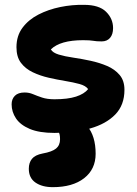

<svg xmlns="http://www.w3.org/2000/svg" viewBox="-20 -539 567 793"><path d="M205 10Q142 10 103 -6.5Q64 -23 46 -50Q28 -77 28 -108Q28 -130 41.5 -143.5Q55 -157 82 -157Q100 -157 116.5 -150Q133 -143 154 -136Q175 -129 205 -129Q260 -129 294 -140Q328 -151 344 -171Q334 -185 308.5 -192Q283 -199 249.5 -204.5Q216 -210 181 -218Q146 -226 115.5 -240.5Q85 -255 66.5 -279.5Q48 -304 48 -344Q48 -391 73 -424.5Q98 -458 139 -479Q180 -500 229 -510Q278 -520 327 -519Q389 -519 418 -490.5Q447 -462 447 -423Q447 -397 434.5 -382.5Q422 -368 400 -368Q378 -368 365 -370.5Q352 -373 323 -373Q229 -373 190 -335Q198 -321 223 -313.5Q248 -306 282.5 -301Q317 -296 354 -288Q391 -280 422.5 -266.5Q454 -253 474 -229.5Q494 -206 494 -168Q494 -105 456 -66Q418 -27 352.5 -8.5Q287 10 205 10ZM198 234Q154 234 126.5 215Q99 196 99 158Q99 133 112 117Q125 101 156 95Q195 88 211.5 74.5Q228 61 228 36Q228 14 221.5 5.5Q215 -3 208 -9Q201 -15 201 -29Q201 -40 212 -49.5Q223 -59 247 -59Q306 -59 340.5 -18Q375 23 375 96Q375 160 327.5 197Q280 234 198 234Z"/></svg>

Font: Shantell Sans Normal
Style: Bold
Weight: 700
Designer: Stephen Nixon, Anya Danilova, Shantell Martin
Foundry: Arrow Type
Version: Version 1.009;[a7da0bfa3]